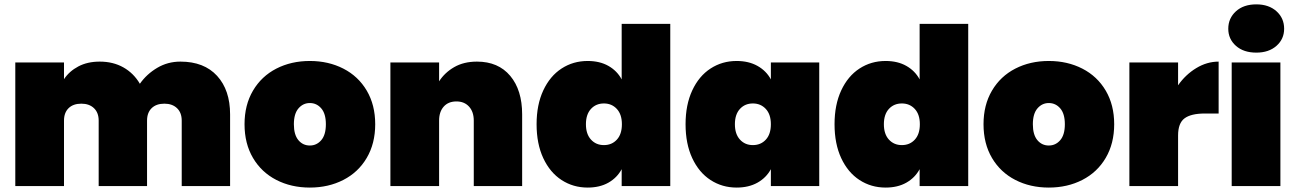

<svg xmlns="http://www.w3.org/2000/svg" viewBox="-20 -849 5912 876"><path d="M49.8 0V-564H272V-487.8Q295.9 -523.9 337.4 -545.9Q378.9 -567.9 435.1 -567.9Q496.1 -567.9 543 -541.5Q589.8 -515.1 618.2 -466.8Q648.9 -510.7 697 -539.3Q745.1 -567.9 803.2 -567.9Q911.1 -567.9 970.5 -502.9Q1029.8 -438 1029.8 -327.1V0H809.1V-298.8Q809.1 -335 787.6 -355.5Q766.1 -376 730 -376Q692.9 -376 671.9 -355.5Q650.9 -335 650.9 -298.8V0H430.2V-298.8Q430.2 -335 408.7 -355.5Q387.2 -376 351.1 -376Q314 -376 293 -355.5Q272 -335 272 -298.8V0Z M1095.7 -282.2Q1095.7 -370.1 1134.3 -435.5Q1172.9 -501 1240.7 -535.9Q1308.6 -570.8 1393.6 -570.8Q1478.5 -570.8 1546.6 -535.9Q1614.7 -501 1653.3 -435.5Q1691.9 -370.1 1691.9 -282.2Q1691.9 -194.3 1653.3 -128.7Q1614.7 -63 1546.6 -28.1Q1478.5 6.8 1393.6 6.8Q1308.6 6.8 1240.7 -28.1Q1172.9 -63 1134.3 -128.4Q1095.7 -193.8 1095.7 -282.2ZM1320.8 -282.2Q1320.8 -234.4 1341.3 -209.7Q1361.8 -185.1 1393.6 -185.1Q1424.8 -185.1 1445.8 -209.5Q1466.8 -233.9 1466.8 -282.2Q1466.8 -330.1 1445.8 -354.5Q1424.8 -378.9 1393.6 -378.9Q1362.8 -378.9 1341.8 -354.5Q1320.8 -330.1 1320.8 -282.2Z M1761.2 0V-564H1983.4V-478Q2009.3 -518.1 2052.7 -543Q2096.2 -567.9 2156.2 -567.9Q2253.4 -567.9 2307.9 -502.9Q2362.3 -438 2362.3 -327.1V0H2141.6V-298.8Q2141.6 -338.9 2120.1 -362.5Q2098.6 -386.2 2062.5 -386.2Q2025.4 -386.2 2004.4 -362.5Q1983.4 -338.9 1983.4 -298.8V0Z M2428.2 -282.2Q2428.2 -371.1 2458.7 -436.5Q2489.3 -502 2542.2 -536.4Q2595.2 -570.8 2661.1 -570.8Q2716.3 -570.8 2755.9 -548.3Q2795.4 -525.9 2816.4 -486.8V-740.2H3038.1V0H2816.4V-77.1Q2795.4 -38.1 2755.9 -15.6Q2716.3 6.8 2661.1 6.8Q2595.2 6.8 2542.2 -27.6Q2489.3 -62 2458.7 -127.4Q2428.2 -192.9 2428.2 -282.2ZM2653.3 -282.2Q2653.3 -237.3 2676.3 -212.2Q2699.2 -187 2735.4 -187Q2771.5 -187 2794.4 -211.9Q2817.4 -236.8 2817.4 -282.2Q2817.4 -327.1 2794.2 -352.1Q2771 -377 2735.4 -377Q2699.2 -377 2676.3 -352.1Q2653.3 -327.1 2653.3 -282.2Z M3107.9 -282.2Q3107.9 -371.1 3138.4 -436.5Q3168.9 -502 3221.9 -536.4Q3274.9 -570.8 3340.8 -570.8Q3396 -570.8 3436 -548.3Q3476.1 -525.9 3497.1 -486.8V-564H3717.8V0H3497.1V-77.1Q3476.1 -38.1 3436 -15.6Q3396 6.8 3340.8 6.8Q3274.9 6.8 3221.9 -27.6Q3168.9 -62 3138.4 -127.4Q3107.9 -192.9 3107.9 -282.2ZM3333 -282.2Q3333 -237.3 3356 -212.2Q3378.9 -187 3415 -187Q3451.2 -187 3474.1 -211.9Q3497.1 -236.8 3497.1 -282.2Q3497.1 -327.1 3473.9 -352.1Q3450.7 -377 3415 -377Q3378.9 -377 3356 -352.1Q3333 -327.1 3333 -282.2Z M3787.6 -282.2Q3787.6 -371.1 3818.1 -436.5Q3848.6 -502 3901.6 -536.4Q3954.6 -570.8 4020.5 -570.8Q4075.7 -570.8 4115.2 -548.3Q4154.8 -525.9 4175.8 -486.8V-740.2H4397.5V0H4175.8V-77.1Q4154.8 -38.1 4115.2 -15.6Q4075.7 6.8 4020.5 6.8Q3954.6 6.8 3901.6 -27.6Q3848.6 -62 3818.1 -127.4Q3787.6 -192.9 3787.6 -282.2ZM4012.7 -282.2Q4012.7 -237.3 4035.6 -212.2Q4058.6 -187 4094.7 -187Q4130.9 -187 4153.8 -211.9Q4176.8 -236.8 4176.8 -282.2Q4176.8 -327.1 4153.6 -352.1Q4130.4 -377 4094.7 -377Q4058.6 -377 4035.6 -352.1Q4012.7 -327.1 4012.7 -282.2Z M4467.3 -282.2Q4467.3 -370.1 4505.9 -435.5Q4544.4 -501 4612.3 -535.9Q4680.2 -570.8 4765.1 -570.8Q4850.1 -570.8 4918.2 -535.9Q4986.3 -501 5024.9 -435.5Q5063.5 -370.1 5063.5 -282.2Q5063.5 -194.3 5024.9 -128.7Q4986.3 -63 4918.2 -28.1Q4850.1 6.8 4765.1 6.8Q4680.2 6.8 4612.3 -28.1Q4544.4 -63 4505.9 -128.4Q4467.3 -193.8 4467.3 -282.2ZM4692.4 -282.2Q4692.4 -234.4 4712.9 -209.7Q4733.4 -185.1 4765.1 -185.1Q4796.4 -185.1 4817.4 -209.5Q4838.4 -233.9 4838.4 -282.2Q4838.4 -330.1 4817.4 -354.5Q4796.4 -378.9 4765.1 -378.9Q4734.4 -378.9 4713.4 -354.5Q4692.4 -330.1 4692.4 -282.2Z M5132.8 0V-564H5355V-460Q5389.2 -508.8 5438 -538.3Q5486.8 -567.9 5540 -567.9V-331.1H5477.1Q5414.1 -331.1 5384.5 -309.1Q5355 -287.1 5355 -231V0Z M5584 -717.8Q5584 -765.6 5618.9 -797.4Q5653.8 -829.1 5711.9 -829.1Q5769 -829.1 5804 -797.6Q5838.9 -766.1 5838.9 -717.8Q5838.9 -670.9 5804 -639.9Q5769 -608.9 5711.9 -608.9Q5653.8 -608.9 5618.9 -639.9Q5584 -670.9 5584 -717.8ZM5599.6 0V-564H5821.8V0Z"/></svg>

Font: Poppins Black
Style: Regular
Weight: 900
Designer: Ninad Kale (Devanagari), Jonny Pinhorn (Latin)
Foundry: Indian Type Foundry
Version: 4.004